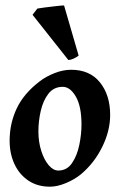

<svg xmlns="http://www.w3.org/2000/svg" viewBox="-20 -682 450 720"><path d="M393.1 -251Q393.1 -190.9 363 -130.4Q333 -69.8 282.7 -27.8Q259.3 -8.8 227.1 4.6Q194.8 18.1 167.5 18.1Q120.6 18.1 86.7 -4.6Q52.7 -27.3 34.4 -66.4Q16.1 -105.5 16.1 -154.3Q16.1 -218.8 42.5 -274.9Q68.8 -331.1 128.9 -377Q152.3 -395 184.3 -407.7Q216.3 -420.4 246.6 -420.4Q316.9 -420.4 355 -372.8Q393.1 -325.2 393.1 -251ZM285.6 -214.8Q285.6 -283.2 264.4 -319.8Q243.2 -356.4 215.3 -356.4Q181.6 -356.4 161.6 -330.6Q141.6 -304.7 132.8 -266.1Q124 -227.5 124 -189.5Q124 -149.4 134.8 -116Q145.5 -82.5 162.6 -62.5Q179.7 -42.5 198.7 -42.5Q231 -42.5 250 -70.3Q269 -98.1 277.3 -138.2Q285.6 -178.2 285.6 -214.8ZM274.9 -473.6Q266.6 -466.8 255.4 -461.9Q244.1 -457 236.3 -457L102.1 -626.5L120.1 -649.9Q127.4 -651.4 148.7 -654.1Q169.9 -656.7 191.4 -659.2Q212.9 -661.6 220.2 -661.6Z"/></svg>

Font: Dai Banna SIL SemiBold
Style: Italic
Weight: 600
Italic angle: -11°
Designer: Victor Gaultney
Foundry: SIL International
Version: Version 4.000